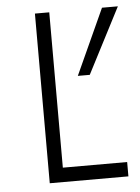

<svg xmlns="http://www.w3.org/2000/svg" viewBox="-47 -633 491 671"><g transform="rotate(-5 198.5 -297.5)"><path d="M150.9 -595.2H100.6V0H376.5V-50.3H150.9ZM391.6 -595.2H335.9L231 -365.2H272.9Z"/></g></svg>

Font: Now Light
Style: Regular
Weight: 300
Designer: Alfredo Marco Pradil
Foundry: Alfredo Marco Pradil
Version: Version 1.200;hotconv 1.0.109;makeotfexe 2.5.65596